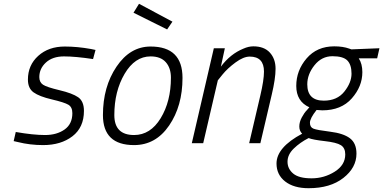

<svg xmlns="http://www.w3.org/2000/svg" viewBox="-20 -754 2018 1011"><path d="M470 -443 483 -491 459 -496C411 -504.7 365 -509 321 -509C264.3 -509 217.8 -492.7 181.5 -460C145.2 -427.3 127 -385.7 127 -335C127 -304.3 137 -281.8 157 -267.5C177 -253.2 209 -240.8 253 -230.5C297 -220.2 326 -210.8 340 -202.5C354 -194.2 361 -179.3 361 -158C361 -120 347.3 -91.3 320 -72C292.7 -52.7 258.3 -43 217 -43C175.7 -43 124.3 -48.3 63 -59L52 -11L74 -6C116.7 4.7 161 10 207 10C269.7 10 321.2 -5.5 361.5 -36.5C401.8 -67.5 422 -112 422 -170C422 -204 411.8 -228 391.5 -242C371.2 -256 338.5 -268.3 293.5 -279C248.5 -289.7 219.5 -299.3 206.5 -308C193.5 -316.7 187 -330 187 -348C187 -378 198.7 -403.7 222 -425C245.3 -446.3 277 -457 317 -457C357 -457 408 -452.3 470 -443Z M773 -509C701 -509 641.2 -473.7 593.5 -403C545.8 -332.3 522 -247.3 522 -148C522 -42.7 576.7 10 686 10C762 10 823.5 -24.3 870.5 -93C917.5 -161.7 941 -245.3 941 -344C941 -454 885 -509 773 -509ZM686 -43C616.7 -43 582 -78 582 -148C582 -231.3 600 -303.7 636 -365C672 -426.3 717.7 -457 773 -457C808.3 -457 835 -446.8 853 -426.5C871 -406.2 880 -379 880 -345C880 -261.7 862 -190.5 826 -131.5C790 -72.5 743.3 -43 686 -43ZM712 -734 683 -687 860 -599 888 -640Z M1314 -510C1297.3 -510 1280 -506 1262 -498C1216 -479.3 1176.3 -447.7 1143 -403L1164 -500H1106L990 0H1050L1127 -331L1152 -362C1169.3 -383.3 1192 -404.3 1220 -425C1248 -445.7 1273 -456 1295 -456C1345 -456 1370 -429.7 1370 -377C1370 -347.7 1363.7 -306 1351 -252L1292 0H1351L1411 -256C1424.3 -312 1431 -357.3 1431 -392C1431 -426.7 1421 -455 1401 -477C1381 -499 1352 -510 1314 -510Z M1605 237C1681 237 1742 219 1788 183C1834 147 1857 104.3 1857 55C1857 18.3 1845.5 -8.7 1822.5 -26C1799.5 -43.3 1764.8 -54.8 1718.5 -60.5C1672.2 -66.2 1642.8 -71.5 1630.5 -76.5C1618.2 -81.5 1612 -91.8 1612 -107.5C1612 -123.2 1623.7 -145.7 1647 -175L1677 -173C1743.7 -173 1795.5 -194 1832.5 -236C1869.5 -278 1888 -324 1888 -374C1888 -403.3 1881.7 -427.7 1869 -447H1966L1978 -500L1830 -494L1819 -498C1797 -506 1770.7 -510 1740 -510C1679.3 -510 1630.8 -488.8 1594.5 -446.5C1558.2 -404.2 1540 -355.8 1540 -301.5C1540 -247.2 1563 -209.7 1609 -189L1596 -174C1586.7 -164.7 1577.7 -151.8 1569 -135.5C1560.3 -119.2 1556 -103.3 1556 -88C1556 -72.7 1561 -60 1571 -50C1481 -2 1436 50.3 1436 107C1436 146.3 1451.2 177.8 1481.5 201.5C1511.8 225.2 1553 237 1605 237ZM1527 28C1549 6.7 1575 -11.7 1605 -27C1619.7 -21 1647.8 -15.7 1689.5 -11C1731.2 -6.3 1759.7 0.8 1775 10.5C1790.3 20.2 1798 36.3 1798 59C1798 96.3 1779.5 126.7 1742.5 150C1705.5 173.3 1664.8 185 1620.5 185C1576.2 185 1544 176.7 1524 160C1504 143.3 1494 122.5 1494 97.5C1494 72.5 1505 49.3 1527 28ZM1685 -224C1627 -224 1598 -252.7 1598 -310C1598 -345.3 1610.7 -378.8 1636 -410.5C1661.3 -442.2 1692.8 -458 1730.5 -458C1768.2 -458 1794.3 -450.5 1809 -435.5C1823.7 -420.5 1831 -397.3 1831 -366C1831 -334.7 1818.3 -303.2 1793 -271.5C1767.7 -239.8 1731.7 -224 1685 -224Z"/></svg>

Font: Titillium Web
Style: Light Italic
Weight: 300
Italic angle: -13°
Version: Version 1.001;PS 57.000;hotconv 1.0.70;makeotf.lib2.5.55311